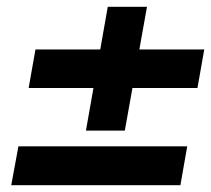

<svg xmlns="http://www.w3.org/2000/svg" viewBox="-20 -632 619 563"><path d="M13 -89 34 -203H529L509 -89ZM232 -249 296 -612H411L346 -249ZM64 -374 84 -487H579L559 -374Z"/></svg>

Font: DM Sans 20pt
Style: Bold Italic
Weight: 700
Italic angle: -10°
Version: Version 4.004;gftools[0.9.30]